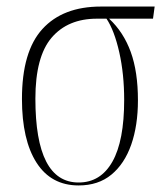

<svg xmlns="http://www.w3.org/2000/svg" viewBox="-20 -556 508 586"><path d="M220 10Q136 10 91.5 -59.5Q47 -129 47 -254Q47 -399 109.5 -467.5Q172 -536 288 -536H452L447 -499H313Q357 -458 379 -397.5Q401 -337 401 -250Q401 -173 380.5 -114.5Q360 -56 320 -23Q280 10 220 10ZM220 1Q287 1 323 -62.5Q359 -126 359 -251Q359 -330 344 -396.5Q329 -463 305 -499H276Q187 -499 137.5 -441Q88 -383 88 -255Q88 1 220 1Z"/></svg>

Font: Noto Serif Display Condensed ExtraLight
Style: Regular
Weight: 200
Width: 3
Designer: Monotype Design Team
Foundry: Monotype Imaging Inc.
Version: Version 2.009